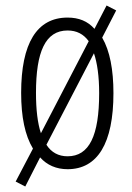

<svg xmlns="http://www.w3.org/2000/svg" viewBox="-20 -606 482 699"><path d="M393 -267C393 -352 380 -421 352 -469L403 -568L368 -586L324 -501C299 -529 267 -542 226 -542C114 -542 57 -448 57 -268C57 -180 71 -113 100 -65L37 55L72 73L126 -33C151 -5 185 10 226 10C335 10 393 -84 393 -267ZM111 -268C111 -417 145 -495 226 -495C259 -495 284 -482 303 -456L129 -121C117 -157 111 -206 111 -268ZM341 -267C341 -112 305 -37 226 -37C193 -37 167 -51 149 -79L322 -412C334 -377 341 -328 341 -267Z"/></svg>

Font: Noto Sans Devanagari UI ExtraCondensed Light
Style: Regular
Weight: 300
Width: 2
Designer: Jelle Bosma - Monotype Design Team
Foundry: Monotype Imaging Inc.
Version: Version 2.004